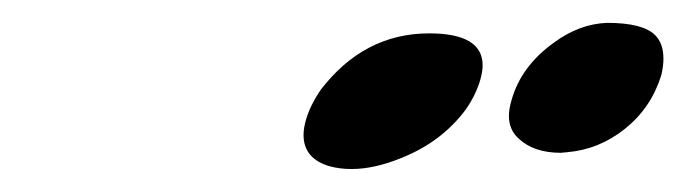

<svg xmlns="http://www.w3.org/2000/svg" viewBox="-20 -914 601 168"><path d="M287.6 -766.1Q277.3 -766.1 268.1 -768.6Q245.6 -775.4 245.6 -795.9Q245.6 -802.2 248 -810.1Q251.5 -821.8 260.3 -835Q298.3 -884.8 355.5 -884.8Q402.3 -884.8 402.3 -856.9Q402.3 -851.6 400.4 -844.7Q396.5 -831.1 387.7 -818.4Q366.7 -790 331.5 -775.9Q307.6 -766.1 287.6 -766.1ZM470.7 -780.3Q447.3 -780.3 434.1 -792.5Q425.3 -800.3 425.3 -812.5Q425.3 -818.8 427.7 -826.7Q436 -856 464.4 -876.5Q486.8 -893.1 511.2 -894Q542.5 -894 553.2 -883.3Q560.5 -876 560.5 -862.8Q560.5 -856 558.6 -848.1Q549.8 -819.8 527.1 -801.5Q504.4 -783.2 476.1 -780.8Z"/></svg>

Font: Weird Comic
Style: Italic
Weight: 400
Italic angle: -16°
Designer: GGBotNet
Foundry: GGBotNet
Version: 0.80